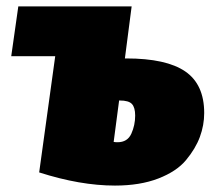

<svg xmlns="http://www.w3.org/2000/svg" viewBox="-20 -556 662 598"><path d="M373 -374Q498 -374 557 -333.5Q616 -293 616 -204Q616 -166 602.5 -129.5Q589 -93 559.5 -57.5Q530 -22 473 0Q416 22 338 22Q230 22 102 -19L152 -381H15L37 -536H390L369 -374ZM346 -113Q377 -113 389 -139.5Q401 -166 401 -196Q401 -221 391 -232Q381 -243 353 -243H351L334 -114Q339 -113 346 -113Z"/></svg>

Font: Fira Sans Ultra
Style: Italic
Weight: 950
Italic angle: -8°
Designer: Carrois Corporate & Edenspiekermann AG
Foundry: Carrois Corporate GbR & Edenspiekermann AG
Version: Version 4.203;PS 004.203;hotconv 1.0.88;makeotf.lib2.5.64775